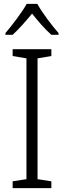

<svg xmlns="http://www.w3.org/2000/svg" viewBox="-20 -967 329 987"><path d="M172 -947H117C93 -903 42 -837 8 -797V-788H45C77 -817 114 -860 145 -897C175 -859 211 -817 244 -788H281V-797C249 -833 196 -902 172 -947ZM244 0V-35L173 -46V-667L244 -679V-714H45V-679L116 -667V-46L45 -35V0Z"/></svg>

Font: Noto Sans Gujarati UI SemiCondensed Light
Style: Regular
Weight: 300
Width: 4
Designer: Jelle Bosma - Monotype Design Team, Universal Thirst
Foundry: Monotype Imaging Inc.
Version: Version 2.106